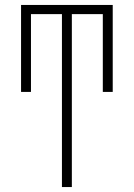

<svg xmlns="http://www.w3.org/2000/svg" viewBox="-20 -755 540 775"><path d="M230 0V-698H105V-384H65V-735H435V-384H395V-698H270V0Z"/></svg>

Font: Iosevka Extralight
Style: Regular
Weight: 200
Monospace: yes
Designer: Belleve Invis
Foundry: Belleve Invis
Version: Version 32.0.1; ttfautohint (v1.8.4)